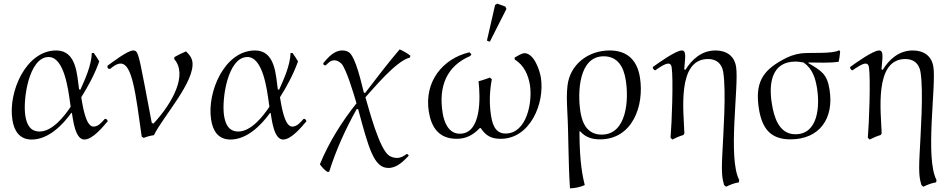

<svg xmlns="http://www.w3.org/2000/svg" viewBox="-20 -750 5228 1054"><path d="M562 -97H555C539 -79 520 -55 493 -55C448 -55 432 -184 426 -216C465 -278 500 -343 525 -413C516 -428 506 -444 495 -459H484C482 -391 447 -315 421 -257L414 -260C403 -337 401 -473 289 -473C121 -473 24 -243 48 -93C57 -33 86 16 154 16C246 16 324 -64 372 -131L375 -128C381 -95 392 16 443 16C489 16 545 -54 571 -84C570 -91 567 -94 562 -97ZM368 -164C334 -113 268 -28 197 -28C144 -28 126 -70 119 -115C105 -202 138 -437 247 -437C334 -437 355 -252 364 -192Z M822 -71 813 -76 773 -287C740 -458 736 -473 711 -473C681 -473 596 -408 570 -389V-380L576 -372H585C599 -384 621 -401 642 -401C706 -401 724 -241 758 0L769 7C786 0 805 -5 825 -8C874 -109 1053 -304 1036 -412C1032 -435 1018 -452 1001 -468C979 -459 958 -448 938 -437L936 -426C1011 -342 930 -187 822 -71Z M1653 -97H1646C1630 -79 1611 -55 1584 -55C1539 -55 1523 -184 1517 -216C1556 -278 1591 -343 1616 -413C1607 -428 1597 -444 1586 -459H1575C1573 -391 1538 -315 1512 -257L1505 -260C1494 -337 1492 -473 1380 -473C1212 -473 1115 -243 1139 -93C1148 -33 1177 16 1245 16C1337 16 1415 -64 1463 -131L1466 -128C1472 -95 1483 16 1534 16C1580 16 1636 -54 1662 -84C1661 -91 1658 -94 1653 -97ZM1459 -164C1425 -113 1359 -28 1288 -28C1235 -28 1217 -70 1210 -115C1196 -202 1229 -437 1338 -437C1425 -437 1446 -252 1455 -192Z M2112 172C2159 172 2193 136 2222 107L2223 102L2217 96H2211C2197 107 2180 117 2159 117C2145 117 2130 113 2117 105C2062 70 2005 -153 1986 -216C2027 -260 2154 -416 2230 -434L2233 -444C2216 -458 2196 -469 2174 -479C2108 -402 2046 -320 1984 -239L1977 -243C1965 -288 1933 -440 1894 -464C1883 -471 1870 -473 1859 -473C1813 -473 1781 -434 1756 -405L1754 -398L1762 -391L1769 -392C1782 -404 1793 -419 1816 -419C1829 -419 1841 -412 1853 -402C1880 -377 1925 -225 1937 -183C1857 -83 1785 32 1736 152C1747 167 1760 182 1776 193H1787C1825 72 1877 -42 1938 -151H1946C2004 63 2032 172 2112 172Z M2653 -527 2669 -521 2760 -701 2754 -714 2710 -730 2698 -723ZM2949 -325C2943 -363 2912 -458 2859 -458C2844 -458 2818 -441 2805 -434L2806 -423C2857 -392 2880 -338 2889 -284C2904 -189 2872 -17 2755 -17C2696 -17 2682 -73 2675 -119C2665 -185 2668 -252 2680 -315L2669 -324C2649 -317 2628 -309 2607 -304C2617 -217 2624 -16 2504 -16C2441 -16 2418 -81 2410 -129C2386 -278 2433 -388 2562 -443L2568 -452L2557 -463C2409 -428 2308 -301 2334 -137C2348 -50 2390 12 2487 12C2542 12 2579 -11 2614 -47H2619C2648 -3 2679 12 2729 12C2889 12 2972 -181 2949 -325Z M3161 -29H3165C3195 5 3233 15 3274 15C3451 15 3518 -168 3493 -325C3478 -420 3423 -473 3327 -473C3208 -473 3107 -395 3095 -277C3090 -234 3092 -188 3094 -144C3102 -1 3099 141 3109 284C3137 283 3166 277 3190 266C3180 223 3161 148 3161 -29ZM3415 -311C3433 -203 3421 -11 3283 -11C3205 -11 3176 -72 3166 -138C3150 -243 3157 -441 3294 -441C3373 -441 3404 -380 3415 -311Z M3723 -473C3690 -473 3594 -404 3565 -383L3563 -377L3571 -366L3577 -364C3593 -375 3629 -401 3649 -401C3660 -401 3665 -393 3667 -382C3677 -316 3668 -73 3661 6L3671 16C3691 6 3711 -3 3732 -9L3737 -18C3733 -137 3695 -426 3867 -426C3912 -426 3942 -402 3950 -356C3968 -244 3950 -12 3945 101C3939 216 3947 234 3955 266L3966 275C3988 264 4011 255 4036 251L4038 238C3974 117 4037 -277 4021 -382C4012 -444 3967 -473 3908 -473C3832 -473 3778 -424 3743 -367L3736 -369C3740 -427 3751 -473 3723 -473Z M4592 -469 4586 -474C4551 -453 4429 -463 4378 -457C4340 -452 4307 -439 4277 -422C4165 -361 4124 -294 4146 -153C4163 -48 4207 15 4319 15C4479 15 4559 -100 4534 -257C4521 -343 4490 -361 4417 -404L4419 -407C4472 -407 4531 -403 4584 -411C4588 -429 4591 -449 4592 -469ZM4465 -267C4481 -168 4472 -13 4346 -13C4254 -13 4228 -112 4217 -182C4199 -292 4216 -412 4347 -412C4362 -412 4377 -409 4391 -407C4441 -372 4456 -321 4465 -267Z M4806 -473C4773 -473 4677 -404 4648 -383L4646 -377L4654 -366L4660 -364C4676 -375 4712 -401 4732 -401C4743 -401 4748 -393 4750 -382C4760 -316 4751 -73 4744 6L4754 16C4774 6 4794 -3 4815 -9L4820 -18C4816 -137 4778 -426 4950 -426C4995 -426 5025 -402 5033 -356C5051 -244 5033 -12 5028 101C5022 216 5030 234 5038 266L5049 275C5071 264 5094 255 5119 251L5121 238C5057 117 5120 -277 5104 -382C5095 -444 5050 -473 4991 -473C4915 -473 4861 -424 4826 -367L4819 -369C4823 -427 4834 -473 4806 -473Z"/></svg>

Font: Asana Math
Style: Regular
Weight: 400
Version: Version 000.958